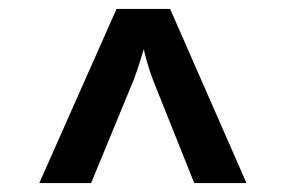

<svg xmlns="http://www.w3.org/2000/svg" viewBox="-20 -750 640 430"><path d="M68 -340 241 -730H361L532 -340H415L323 -570Q315 -591 309.5 -610.5Q304 -630 302 -640Q299 -630 293 -610.5Q287 -591 279 -570L184 -340Z"/></svg>

Font: Pitagon Sans Mono
Style: Bold
Weight: 700
Monospace: yes
Designer: Travis Tran
Foundry: Pitagon
Version: Version 1.001; ttfautohint (v1.8.4.7-5d5b);gftools[0.9.26]